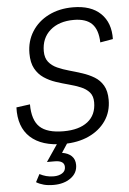

<svg xmlns="http://www.w3.org/2000/svg" viewBox="-62 -765 694 1033"><g transform="rotate(-5 285.5 -248.5)"><path d="M257 8Q140 8 79 -48Q18 -104 22 -210L96 -220Q96 -135 135.5 -97.5Q175 -60 264 -60Q348 -60 394.5 -96.5Q441 -133 441 -201Q441 -235 423.5 -255Q406 -275 377 -287Q348 -299 313.5 -308Q279 -317 244.5 -328.5Q210 -340 181 -359.5Q152 -379 134.5 -411Q117 -443 117 -493Q117 -559 149.5 -610.5Q182 -662 239.5 -691Q297 -720 371 -720Q469 -720 521 -669.5Q573 -619 571 -531L502 -519Q500 -588 468 -620Q436 -652 370 -652Q290 -652 242.5 -610.5Q195 -569 195 -498Q195 -462 212.5 -440Q230 -418 259 -405Q288 -392 322.5 -382.5Q357 -373 392 -361.5Q427 -350 456 -332.5Q485 -315 502.5 -285Q520 -255 520 -207Q520 -143 486.5 -94.5Q453 -46 394 -19Q335 8 257 8ZM186 223Q155 223 132.5 217Q110 211 92 200L114 158Q131 167 149.5 172Q168 177 190 177Q217 177 235.5 165.5Q254 154 254 132Q254 97 202 97H160L238 -18H293L245 55Q278 60 296.5 78Q315 96 315 126Q315 170 278 196.5Q241 223 186 223Z"/></g></svg>

Font: Livvic
Style: Italic
Weight: 400
Italic angle: -10°
Designer: Jacques Le Bailly, Baron von Fonthausen
Version: Version 1.001; ttfautohint (v1.8.2)